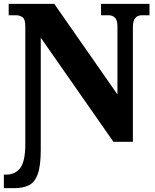

<svg xmlns="http://www.w3.org/2000/svg" viewBox="-25 -734 802 994"><path d="M-5 240V170H7Q54 170 80 135.5Q106 101 106 12V-598Q106 -635 91.5 -645Q77 -655 59 -655H20V-714H256L583 -245V-598Q583 -630 570 -642.5Q557 -655 538 -655H498V-714H749V-655H709Q688 -655 675.5 -641Q663 -627 663 -594V0H562L186 -539V42Q186 124 170.5 167Q155 210 124.5 225Q94 240 50 240Z"/></svg>

Font: Noto Serif SemiCondensed Black
Style: Regular
Weight: 900
Width: 4
Designer: Monotype Design Team
Foundry: Monotype Imaging Inc.
Version: Version 2.014; ttfautohint (v1.8.4.7-5d5b)